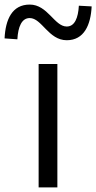

<svg xmlns="http://www.w3.org/2000/svg" viewBox="-75 -820 421 840"><path d="M94 0H176V-540H94ZM217 -644C293 -644 322 -711 326 -792L270 -795C267 -742 252 -704 217 -704C163 -704 134 -800 55 -800C-22 -800 -51 -735 -55 -652L1 -648C4 -703 20 -741 55 -741C108 -741 137 -644 217 -644Z"/></svg>

Font: ChiuKong Gothic MN Normal
Style: Regular
Weight: 350
Designer: Ryoko NISHIZUKA 西塚涼子 (kana, bopomofo & ideographs); Paul D. Hunt (Latin, Greek & Cyrillic); Sandoll Communications 산돌커뮤니
Foundry: Adobe
Version: Version 1.300